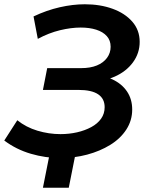

<svg xmlns="http://www.w3.org/2000/svg" viewBox="-32 -730 701 899"><path d="M250 10Q181 10 112.5 -10Q44 -30 -12 -72L49 -167Q90 -134 143.5 -118Q197 -102 251 -102Q292 -102 329 -110.5Q366 -119 395.5 -135Q425 -151 441.5 -174.5Q458 -198 458 -228Q458 -268 427.5 -288.5Q397 -309 335 -309H169L189 -411H348Q391 -411 421.5 -423.5Q452 -436 469 -459Q486 -482 486 -511Q486 -541 468 -561Q450 -581 418.5 -591Q387 -601 346 -601Q301 -601 249 -588.5Q197 -576 145 -548L125 -653Q186 -682 247.5 -696Q309 -710 365 -710Q437 -710 495 -689Q553 -668 587.5 -628.5Q622 -589 622 -534Q622 -481 590.5 -438Q559 -395 504.5 -371Q450 -347 380 -347L391 -379Q450 -379 494 -358.5Q538 -338 562.5 -302Q587 -266 587 -217Q587 -166 559.5 -123.5Q532 -81 484 -51.5Q436 -22 376 -6Q316 10 250 10ZM325 -27 290 149H169L204 -27Z"/></svg>

Font: MOST Montserrat SemiBold
Style: Italic
Weight: 600
Italic angle: -11.3°
Designer: Julieta Ulanovsky
Foundry: Julieta Ulanovsky
Version: Version 8.000;March 11, 2024;FontCreator 15.0.0.2926 64-bit